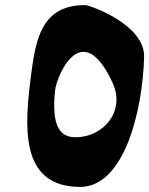

<svg xmlns="http://www.w3.org/2000/svg" viewBox="-20 -779 586 754"><path d="M422.1 -454C473.7 -342 386.2 -240 276.7 -240C215.3 -240 182.2 -283 196 -422C201.9 -482.1 301.5 -715.4 422.1 -454ZM546 -555C549.4 -683 332.2 -759 314.1 -759C145.6 -759 120.5 -629.3 102.2 -486C77 -288.9 53.6 -45 294.8 -45C468.3 -45 540 -344 546 -555Z"/></svg>

Font: Rocketfuel
Style: Italic
Weight: 400
Designer: Mew Too
Foundry: Cannot Into Space Fonts.
Version: Version 0.27